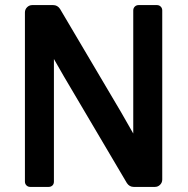

<svg xmlns="http://www.w3.org/2000/svg" viewBox="-20 -735 739 755"><path d="M78 -21V-686Q78 -698 86.5 -706.5Q95 -715 107 -715H189Q206 -715 216 -700L456 -294L504 -210V-694Q504 -703 510 -709Q516 -715 525 -715H597Q606 -715 612 -709Q618 -703 618 -694V-29Q618 -17 609.5 -8.5Q601 0 589 0H506Q489 0 479 -15L231 -435L192 -503V-21Q192 -11 186 -5.5Q180 0 171 0H99Q90 0 84 -6Q78 -12 78 -21Z"/></svg>

Font: Miriam Libre
Style: Bold
Weight: 700
Designer: Michal Sahar
Foundry: Hagilda
Version: Version 1.001